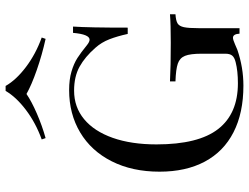

<svg xmlns="http://www.w3.org/2000/svg" viewBox="-124 -770 908 701"><g transform="rotate(-90 330.5 -420.0)"><path d="M54.2 0ZM515.6 -557.1Q527.8 -547.4 535.6 -547.4Q555.2 -547.4 560.5 -607.9H583.5Q579.6 -550.8 579.6 -408.2H556.6Q548.3 -446.3 537.1 -475.1Q525.9 -503.9 506.3 -525.9Q473.1 -564 437 -584Q400.9 -604 349.6 -604Q289.6 -604 245.4 -567.4Q201.2 -530.8 177.2 -462.9Q153.3 -395 153.3 -303.2Q153.3 -149.9 209.5 -77.9Q265.6 -5.9 376.5 -5.9Q421.4 -5.9 453.6 -14.2Q471.2 -18.6 477.8 -27.1Q484.4 -35.6 484.4 -51.8V-138.2Q484.4 -179.7 476.6 -199Q468.8 -218.3 448.2 -225.3Q427.7 -232.4 383.3 -233.9V-253.9Q437.5 -251 524.4 -251Q592.3 -251 628.4 -253.9V-233.9Q605.5 -232.4 595.2 -226.3Q585 -220.2 581.3 -203.1Q577.6 -186 577.6 -147.9V0H557.6Q556.2 -23.9 542.5 -23.9Q535.6 -23.9 519 -16.6Q502.4 -9.3 498.5 -7.8Q434.1 14.2 367.7 14.2Q268.1 14.2 197.5 -22Q127 -58.1 90.3 -127Q53.7 -195.8 53.7 -292Q53.7 -391.6 91.6 -466.6Q129.4 -541.5 197 -581.8Q264.6 -622.1 351.6 -622.1Q390.6 -622.1 419.4 -613.5Q448.2 -605 468.8 -591.8Q489.3 -578.6 515.6 -557.1ZM543.5 -722.2 538.6 -708Q481 -720.7 425.5 -740Q370.1 -759.3 337.4 -777.8Q310.5 -759.3 266.1 -740Q221.7 -720.7 176.3 -708L171.4 -722.2Q231.9 -744.1 279.1 -779.8Q326.2 -815.4 348.6 -854H366.7Q388.7 -815.4 435.8 -779.8Q482.9 -744.1 543.5 -722.2Z"/></g></svg>

Font: Playfair Display SC
Style: Regular
Weight: 400
Designer: Claus Eggers Sørensen
Foundry: Claus Eggers Sørensen
Version: Version 1.004;PS 001.004;hotconv 1.0.70;makeotf.lib2.5.58329